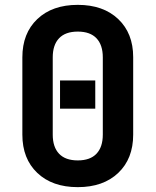

<svg xmlns="http://www.w3.org/2000/svg" viewBox="-20 -760 640 790"><path d="M300 10Q195 10 133.5 -48.5Q72 -107 72 -206V-524Q72 -623 133.5 -681.5Q195 -740 300 -740Q405 -740 466.5 -681.5Q528 -623 528 -525V-206Q528 -107 466.5 -48.5Q405 10 300 10ZM300 -100Q351 -100 377 -127.5Q403 -155 403 -206V-524Q403 -575 377 -602.5Q351 -630 300 -630Q249 -630 223 -602.5Q197 -575 197 -524V-206Q197 -155 223 -127.5Q249 -100 300 -100ZM227 -313V-429H372V-313Z"/></svg>

Font: Pitagon Sans Mono
Style: Bold
Weight: 700
Monospace: yes
Designer: Travis Tran
Foundry: Pitagon
Version: Version 1.001; ttfautohint (v1.8.4.7-5d5b);gftools[0.9.26]